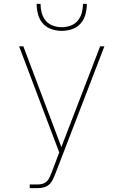

<svg xmlns="http://www.w3.org/2000/svg" viewBox="-20 -760 640 995"><path d="M134 215V196H175Q188 196 200.5 192.5Q213 189 222.5 180Q232 171 237 159Q242 147 247 135V134Q248 134 248 133.5Q248 133 248 133L287 30L79 -520H101L298 2L499 -520H521L267 140Q261 155 254 170Q247 185 235 196Q223 207 207 211Q191 215 175 215ZM300 -600Q273 -600 246.5 -609Q220 -618 202 -638.5Q184 -659 177 -686Q170 -713 170 -740H190Q190 -717 196 -694Q202 -671 217 -653Q232 -635 254.5 -627Q277 -619 300 -619Q323 -619 345.5 -627Q368 -635 383 -653Q398 -671 404 -694Q410 -717 410 -740H430Q430 -713 423 -686Q416 -659 398 -638.5Q380 -618 353.5 -609Q327 -600 300 -600Z"/></svg>

Font: Zed Sans Thin Extended
Style: Regular
Weight: 100
Width: 7
Designer: Belleve Invis
Foundry: Belleve Invis
Version: Version 1.0.0; ttfautohint (v1.8.4)